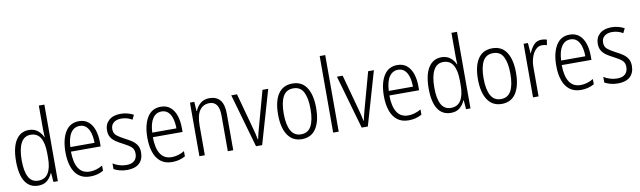

<svg xmlns="http://www.w3.org/2000/svg" viewBox="-43 -1313 6261 1877"><g transform="rotate(-10 3087.5 -375.0)"><path d="M222 10Q137 10 92.5 -59Q48 -128 48 -262Q48 -398 94 -470Q140 -542 223 -542Q276 -542 311 -513.5Q346 -485 362 -446H365Q364 -468 363 -488.5Q362 -509 362 -527V-760H417V0H373L366 -89H362Q345 -48 311.5 -19Q278 10 222 10ZM231 -38Q298 -38 330 -90.5Q362 -143 362 -240V-286Q362 -386 330.5 -439.5Q299 -493 232 -493Q169 -493 136.5 -433.5Q104 -374 104 -261Q104 -153 134.5 -95.5Q165 -38 231 -38Z M720 -542Q778 -542 815.5 -509.5Q853 -477 870.5 -422.5Q888 -368 888 -303V-262H593Q594 -152 631 -95Q668 -38 742 -38Q806 -38 869 -75V-23Q840 -7 808 1.5Q776 10 738 10Q670 10 626 -24Q582 -58 560.5 -120Q539 -182 539 -264Q539 -391 585 -466.5Q631 -542 720 -542ZM720 -495Q665 -495 632.5 -448Q600 -401 595 -307H835Q835 -359 823 -402Q811 -445 785.5 -470Q760 -495 720 -495Z M1267 -136Q1267 -67 1225.5 -28.5Q1184 10 1106 10Q1063 10 1029.5 0.5Q996 -9 973 -22V-78Q999 -61 1033.5 -50Q1068 -39 1105 -39Q1159 -39 1185.5 -64.5Q1212 -90 1212 -134Q1212 -177 1186 -200Q1160 -223 1107 -250Q1069 -269 1039.5 -289Q1010 -309 993 -336.5Q976 -364 976 -407Q976 -467 1018 -504.5Q1060 -542 1134 -542Q1170 -542 1202.5 -533.5Q1235 -525 1262 -510L1240 -465Q1218 -479 1190 -487Q1162 -495 1133 -495Q1085 -495 1057 -472Q1029 -449 1029 -408Q1029 -367 1055.5 -344.5Q1082 -322 1136 -294Q1174 -275 1203 -255Q1232 -235 1249.5 -207Q1267 -179 1267 -136Z M1533 -542Q1591 -542 1628.5 -509.5Q1666 -477 1683.5 -422.5Q1701 -368 1701 -303V-262H1406Q1407 -152 1444 -95Q1481 -38 1555 -38Q1619 -38 1682 -75V-23Q1653 -7 1621 1.5Q1589 10 1551 10Q1483 10 1439 -24Q1395 -58 1373.5 -120Q1352 -182 1352 -264Q1352 -391 1398 -466.5Q1444 -542 1533 -542ZM1533 -495Q1478 -495 1445.5 -448Q1413 -401 1408 -307H1648Q1648 -359 1636 -402Q1624 -445 1598.5 -470Q1573 -495 1533 -495Z M2016 -542Q2085 -542 2121.5 -498.5Q2158 -455 2158 -363V0H2104V-353Q2104 -425 2079.5 -459.5Q2055 -494 2008 -494Q1945 -494 1910.5 -444.5Q1876 -395 1876 -294V0H1822V-532H1865L1871 -440H1875Q1891 -482 1926.5 -512Q1962 -542 2016 -542Z M2384 0 2232 -532H2289L2384 -183Q2392 -153 2400 -122.5Q2408 -92 2413 -62H2416Q2421 -86 2428 -115.5Q2435 -145 2444 -176L2542 -532H2599L2445 0Z M3028 -267Q3028 -136 2980.5 -63Q2933 10 2839 10Q2747 10 2698.5 -63.5Q2650 -137 2650 -267Q2650 -399 2698 -470.5Q2746 -542 2840 -542Q2934 -542 2981 -469Q3028 -396 3028 -267ZM2706 -267Q2706 -157 2738.5 -97.5Q2771 -38 2839 -38Q2908 -38 2940 -96.5Q2972 -155 2972 -267Q2972 -373 2941.5 -433.5Q2911 -494 2840 -494Q2770 -494 2738 -435.5Q2706 -377 2706 -267Z M3205 0H3150V-760H3205Z M3433 0 3281 -532H3338L3433 -183Q3441 -153 3449 -122.5Q3457 -92 3462 -62H3465Q3470 -86 3477 -115.5Q3484 -145 3493 -176L3591 -532H3648L3494 0Z M3881 -542Q3939 -542 3976.5 -509.5Q4014 -477 4031.5 -422.5Q4049 -368 4049 -303V-262H3754Q3755 -152 3792 -95Q3829 -38 3903 -38Q3967 -38 4030 -75V-23Q4001 -7 3969 1.5Q3937 10 3899 10Q3831 10 3787 -24Q3743 -58 3721.5 -120Q3700 -182 3700 -264Q3700 -391 3746 -466.5Q3792 -542 3881 -542ZM3881 -495Q3826 -495 3793.5 -448Q3761 -401 3756 -307H3996Q3996 -359 3984 -402Q3972 -445 3946.5 -470Q3921 -495 3881 -495Z M4318 10Q4233 10 4188.5 -59Q4144 -128 4144 -262Q4144 -398 4190 -470Q4236 -542 4319 -542Q4372 -542 4407 -513.5Q4442 -485 4458 -446H4461Q4460 -468 4459 -488.5Q4458 -509 4458 -527V-760H4513V0H4469L4462 -89H4458Q4441 -48 4407.5 -19Q4374 10 4318 10ZM4327 -38Q4394 -38 4426 -90.5Q4458 -143 4458 -240V-286Q4458 -386 4426.5 -439.5Q4395 -493 4328 -493Q4265 -493 4232.5 -433.5Q4200 -374 4200 -261Q4200 -153 4230.5 -95.5Q4261 -38 4327 -38Z M5012 -267Q5012 -136 4964.5 -63Q4917 10 4823 10Q4731 10 4682.5 -63.5Q4634 -137 4634 -267Q4634 -399 4682 -470.5Q4730 -542 4824 -542Q4918 -542 4965 -469Q5012 -396 5012 -267ZM4690 -267Q4690 -157 4722.5 -97.5Q4755 -38 4823 -38Q4892 -38 4924 -96.5Q4956 -155 4956 -267Q4956 -373 4925.5 -433.5Q4895 -494 4824 -494Q4754 -494 4722 -435.5Q4690 -377 4690 -267Z M5312 -541Q5325 -541 5339 -539Q5353 -537 5365 -532L5356 -479Q5346 -482 5334 -484.5Q5322 -487 5309 -487Q5272 -487 5244.5 -458.5Q5217 -430 5202.5 -383.5Q5188 -337 5189 -282V0H5134V-532H5177L5185 -429H5188Q5204 -472 5234 -506.5Q5264 -541 5312 -541Z M5592 -542Q5650 -542 5687.5 -509.5Q5725 -477 5742.5 -422.5Q5760 -368 5760 -303V-262H5465Q5466 -152 5503 -95Q5540 -38 5614 -38Q5678 -38 5741 -75V-23Q5712 -7 5680 1.5Q5648 10 5610 10Q5542 10 5498 -24Q5454 -58 5432.5 -120Q5411 -182 5411 -264Q5411 -391 5457 -466.5Q5503 -542 5592 -542ZM5592 -495Q5537 -495 5504.5 -448Q5472 -401 5467 -307H5707Q5707 -359 5695 -402Q5683 -445 5657.5 -470Q5632 -495 5592 -495Z M6139 -136Q6139 -67 6097.5 -28.5Q6056 10 5978 10Q5935 10 5901.5 0.5Q5868 -9 5845 -22V-78Q5871 -61 5905.5 -50Q5940 -39 5977 -39Q6031 -39 6057.5 -64.5Q6084 -90 6084 -134Q6084 -177 6058 -200Q6032 -223 5979 -250Q5941 -269 5911.5 -289Q5882 -309 5865 -336.5Q5848 -364 5848 -407Q5848 -467 5890 -504.5Q5932 -542 6006 -542Q6042 -542 6074.5 -533.5Q6107 -525 6134 -510L6112 -465Q6090 -479 6062 -487Q6034 -495 6005 -495Q5957 -495 5929 -472Q5901 -449 5901 -408Q5901 -367 5927.5 -344.5Q5954 -322 6008 -294Q6046 -275 6075 -255Q6104 -235 6121.5 -207Q6139 -179 6139 -136Z"/></g></svg>

Font: Noto Sans Devanagari UI Condensed Light
Style: Regular
Weight: 300
Width: 3
Designer: Jelle Bosma - Monotype Design Team
Foundry: Monotype Imaging Inc.
Version: Version 2.004; ttfautohint (v1.8.4.7-5d5b)